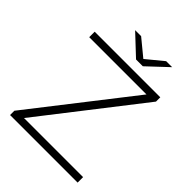

<svg xmlns="http://www.w3.org/2000/svg" viewBox="-227 -923 1041 1041"><g transform="rotate(45 293.5 -402.5)"><path d="M555 -42V0H37V-33L481 -602H42V-644H545V-611L102 -42ZM475 -805 359 -696H307L191 -805H237L333 -726L429 -805Z"/></g></svg>

Font: Montserrat Ace
Style: Light
Weight: 300
Designer: Julieta Ulanovsky
Foundry: Julieta Ulanovsky
Version: Version 1